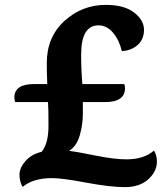

<svg xmlns="http://www.w3.org/2000/svg" viewBox="-20 -758 684 788"><path d="M120 -413H174Q172 -459 172 -499Q172 -606 244.5 -672Q317 -738 414 -738Q490 -738 530.5 -706.5Q571 -675 571 -636Q571 -597 545.5 -574Q520 -551 480 -548Q470 -592 444.5 -623Q419 -654 384 -654Q313 -654 313 -533Q313 -473 318 -413H489Q493 -409 493 -396Q493 -339 411 -339H320V-290Q320 -247 307.5 -203Q295 -159 264 -139Q290 -136 369.5 -120Q449 -104 499 -104Q571 -104 612 -140Q624 -121 624 -95Q624 -54 588.5 -22Q553 10 492.5 10Q432 10 333.5 -8.5Q235 -27 194 -27Q116 -27 73 9Q60 -12 60 -40.5Q60 -69 84.5 -97Q109 -125 151 -135Q179 -169 179 -241.5Q179 -314 177 -339H43Q39 -345 39 -358Q39 -413 120 -413Z"/></svg>

Font: Laila SemiBold
Style: Regular
Weight: 600
Designer: Hitesh Malaviya
Foundry: Indian Type Foundry
Version: Version 1.302;PS 1.0;hotconv 1.0.78;makeotf.lib2.5.61930; tt